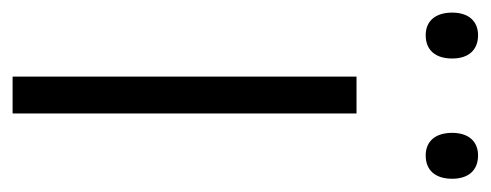

<svg xmlns="http://www.w3.org/2000/svg" viewBox="-262 -508 760 297"><g transform="rotate(90 117.5 -360.0)"><path d="M-11 -680C-11 -654 2 -639 24 -639C47 -639 60 -654 60 -680C60 -705 47 -720 24 -720C2 -720 -11 -705 -11 -680ZM175 -680C175 -654 188 -639 210 -639C233 -639 246 -654 246 -680C246 -705 233 -720 210 -720C188 -720 175 -705 175 -680ZM145 0V-532H88V0Z"/></g></svg>

Font: Noto Sans Devanagari UI Light
Style: Regular
Weight: 300
Designer: Jelle Bosma - Monotype Design Team
Foundry: Monotype Imaging Inc.
Version: Version 2.004